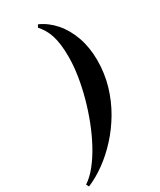

<svg xmlns="http://www.w3.org/2000/svg" viewBox="-320 -876 933 1122"><g transform="rotate(-30 146.0 -315.0)"><path d="M-71.3 170 -80.8 152Q-42.3 127 -6.3 82.1Q29.7 37.2 61.6 -21.4Q93.5 -80 119.6 -147Q145.7 -214 164.7 -283.6Q183.7 -353.3 194.1 -420.1Q204.5 -487 204.5 -545Q204.5 -592.5 199.9 -628.8Q195.2 -665 186.2 -692.6Q177.2 -720.3 164.2 -742Q151.2 -763.8 134.2 -782.8L143.7 -800Q200.7 -775 245 -724.5Q289.2 -674 314.5 -602.8Q339.7 -531.5 339.7 -445Q339.7 -357 316 -276.2Q292.2 -195.5 251 -125Q209.7 -54.5 157 3.2Q104.2 61 45.5 103.5Q-13.3 146 -71.3 170Z"/></g></svg>

Font: Bodoni Moda
Style: Italic
Weight: 400
Italic angle: -13°
Designer: Owen Earl
Foundry: indestructible type
Version: Version 2.005